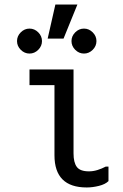

<svg xmlns="http://www.w3.org/2000/svg" viewBox="-20 -832 540 846"><path d="M458 -98V-34Q444 -20 416 -13Q388 -6 362 -6Q220 -6 220 -148V-457H110V-526H304V-156Q304 -116 318.5 -96.5Q333 -77 372 -77Q391 -77 410 -83Q429 -89 446 -98ZM110 -706Q132 -706 148.5 -689.5Q165 -673 165 -651Q165 -629 148.5 -612.5Q132 -596 110 -596Q88 -596 71.5 -612.5Q55 -629 55 -651Q55 -673 71.5 -689.5Q88 -706 110 -706ZM350 -706Q372 -706 388.5 -689.5Q405 -673 405 -651Q405 -629 388.5 -612.5Q372 -596 350 -596Q328 -596 311.5 -612.5Q295 -629 295 -651Q295 -673 311.5 -689.5Q328 -706 350 -706ZM224 -812H321L260 -662H190Z"/></svg>

Font: D2Coding ligature
Style: Regular
Weight: 400
Monospace: yes
Designer: Yong-Rak Park; Jeong-Hwan Yoon; Sang-Min Lee;
Foundry: NHN Corporation
Version: Version 1.3.2; Build 20180524